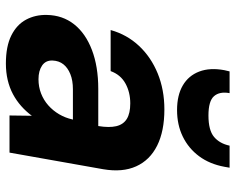

<svg xmlns="http://www.w3.org/2000/svg" viewBox="-92 -676 781 636"><g transform="rotate(90 298.0 -358.5)"><path d="M191 12Q134 12 98 -6Q62 -24 45.5 -55Q29 -86 30 -124Q31 -176 61 -214Q91 -252 146 -273Q201 -294 275 -294H398Q404 -330 398.5 -353.5Q393 -377 374.5 -388.5Q356 -400 323 -400Q286 -400 257 -384Q228 -368 216 -335H80Q95 -389 132.5 -429Q170 -469 224 -491Q278 -513 343 -513Q415 -513 463 -489Q511 -465 531.5 -419.5Q552 -374 541 -310L486 0H363L364 -74Q350 -55 332 -39Q314 -23 292.5 -11.5Q271 0 245.5 6Q220 12 191 12ZM243 -96Q268 -96 290 -104.5Q312 -113 329.5 -128.5Q347 -144 359 -164.5Q371 -185 376 -208L377 -210H276Q247 -210 226 -201.5Q205 -193 193.5 -178.5Q182 -164 181 -143Q180 -120 197.5 -108Q215 -96 243 -96ZM345 -555Q296 -555 263.5 -574Q231 -593 217.5 -628.5Q204 -664 213 -712L217 -729H289Q283 -696 299 -677.5Q315 -659 363 -659Q412 -659 434 -677.5Q456 -696 463 -729H536L533 -712Q524 -663 498 -628Q472 -593 433 -574Q394 -555 345 -555Z"/></g></svg>

Font: DM Sans 17pt ExtraBold
Style: Italic
Weight: 800
Italic angle: -10°
Version: Version 4.004;gftools[0.9.30]